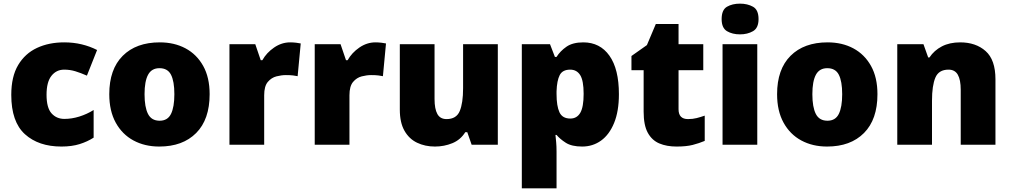

<svg xmlns="http://www.w3.org/2000/svg" viewBox="-20 -796 5559 1056"><path d="M318 10Q192 10 117 -58Q42 -126 42 -274Q42 -375 80 -438.5Q118 -502 183.5 -532.5Q249 -563 333 -563Q384 -563 429.5 -552Q475 -541 514 -521L458 -380Q424 -395 394.5 -404Q365 -413 333 -413Q290 -413 263 -379Q236 -345 236 -275Q236 -203 263.5 -172.5Q291 -142 334 -142Q375 -142 416.5 -155Q458 -168 495 -191V-39Q461 -17 418 -3.5Q375 10 318 10Z M1133 -278Q1133 -139 1059 -64.5Q985 10 856 10Q776 10 714 -23.5Q652 -57 616.5 -121.5Q581 -186 581 -278Q581 -415 655 -489Q729 -563 859 -563Q939 -563 1000.5 -530Q1062 -497 1097.5 -433.5Q1133 -370 1133 -278ZM775 -278Q775 -207 794 -169.5Q813 -132 858 -132Q902 -132 920.5 -169.5Q939 -207 939 -278Q939 -349 920.5 -385Q902 -421 857 -421Q814 -421 794.5 -385Q775 -349 775 -278Z M1576 -563Q1592 -563 1609 -561Q1626 -559 1634 -557L1617 -377Q1607 -379 1592.5 -381Q1578 -383 1552 -383Q1528 -383 1500.5 -376Q1473 -369 1453 -345.5Q1433 -322 1433 -272V0H1242V-553H1384L1414 -465H1423Q1446 -506 1487.5 -534.5Q1529 -563 1576 -563Z M2045 -563Q2061 -563 2078 -561Q2095 -559 2103 -557L2086 -377Q2076 -379 2061.5 -381Q2047 -383 2021 -383Q1997 -383 1969.5 -376Q1942 -369 1922 -345.5Q1902 -322 1902 -272V0H1711V-553H1853L1883 -465H1892Q1915 -506 1956.5 -534.5Q1998 -563 2045 -563Z M2718 -553V0H2574L2550 -69H2539Q2513 -27 2468 -8.5Q2423 10 2372 10Q2318 10 2274 -11Q2230 -32 2204.5 -77Q2179 -122 2179 -193V-553H2370V-251Q2370 -197 2385.5 -169Q2401 -141 2436 -141Q2490 -141 2508.5 -185Q2527 -229 2527 -311V-553Z M3188 -563Q3280 -563 3332 -489.5Q3384 -416 3384 -278Q3384 -184 3357.5 -119.5Q3331 -55 3285.5 -22.5Q3240 10 3182 10Q3124 10 3091.5 -11Q3059 -32 3041 -54H3035Q3037 -35 3039 -13Q3041 9 3041 38V240H2850V-553H3005L3032 -483H3041Q3061 -515 3095.5 -539Q3130 -563 3188 -563ZM3116 -413Q3074 -413 3058.5 -383Q3043 -353 3041 -294V-279Q3041 -213 3057 -178.5Q3073 -144 3117 -144Q3153 -144 3171.5 -175.5Q3190 -207 3190 -280Q3190 -353 3171 -383Q3152 -413 3116 -413Z M3764 -141Q3790 -141 3811.5 -146.5Q3833 -152 3856 -160V-21Q3825 -8 3790 1Q3755 10 3701 10Q3647 10 3606.5 -7Q3566 -24 3543 -65.5Q3520 -107 3520 -182V-410H3453V-488L3538 -548L3587 -664H3712V-553H3848V-410H3712V-195Q3712 -141 3764 -141Z M4050 -776Q4091 -776 4121.5 -759Q4152 -742 4152 -691Q4152 -642 4121.5 -624.5Q4091 -607 4050 -607Q4008 -607 3978.5 -624.5Q3949 -642 3949 -691Q3949 -742 3978.5 -759Q4008 -776 4050 -776ZM4145 -553V0H3954V-553Z M4806 -278Q4806 -139 4732 -64.5Q4658 10 4529 10Q4449 10 4387 -23.5Q4325 -57 4289.5 -121.5Q4254 -186 4254 -278Q4254 -415 4328 -489Q4402 -563 4532 -563Q4612 -563 4673.5 -530Q4735 -497 4770.5 -433.5Q4806 -370 4806 -278ZM4448 -278Q4448 -207 4467 -169.5Q4486 -132 4531 -132Q4575 -132 4593.5 -169.5Q4612 -207 4612 -278Q4612 -349 4593.5 -385Q4575 -421 4530 -421Q4487 -421 4467.5 -385Q4448 -349 4448 -278Z M5261 -563Q5347 -563 5401 -515Q5455 -467 5455 -360V0H5264V-302Q5264 -357 5248 -385Q5232 -413 5197 -413Q5143 -413 5124.5 -369Q5106 -325 5106 -242V0H4915V-553H5059L5085 -480H5092Q5118 -519 5160.5 -541Q5203 -563 5261 -563Z"/></svg>

Font: Noto Sans Bengali UI Black
Style: Regular
Weight: 900
Designer: Jelle Bosma - Monotype Design Team
Foundry: Monotype Imaging Inc.
Version: Version 2.003; ttfautohint (v1.8.4.7-5d5b)